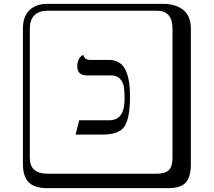

<svg xmlns="http://www.w3.org/2000/svg" viewBox="-20 -774 1120 1006"><path d="M632.8 -254.9Q632.8 -295.9 628.9 -320.1Q625 -344.2 608.4 -361.6Q591.8 -378.9 561 -378.9H436Q385.3 -378.9 384.8 -425.8Q384.8 -440.9 388.4 -452.4Q392.1 -463.9 396.5 -470Q400.9 -476.1 405.5 -480Q410.2 -483.9 413.6 -484.9L417 -485.8Q422.9 -460 453.1 -460H551.8Q608.9 -460 635 -412.6Q661.1 -365.2 661.1 -268.1Q661.1 -158.2 633.5 -113.5Q606 -68.8 517.1 -68.8H376L395 -144H553.2Q632.8 -144 632.8 -254.9ZM229 -717.8Q184.1 -717.8 160.2 -693.8Q136.2 -669.9 136.2 -625V53.2Q136.2 136.2 229 136.2H800.8Q845.7 136.2 864.7 117.2Q883.8 98.1 883.8 53.2V-625Q883.8 -717.8 800.8 -717.8ZM980 84Q980 152.8 953.4 182.4Q926.8 211.9 860.8 211.9H229Q161.1 211.9 130.6 181.4Q100.1 150.9 100.1 84V-625Q100.1 -687 134 -720.5Q168 -753.9 229 -753.9H831.1Q900.9 -753.9 940.4 -721.9Q980 -689.9 980 -625Z"/></svg>

Font: Linux Biolinum Keyboard O
Style: Regular
Weight: 700
Designer: Philipp H. Poll
Foundry: Philipp H. Poll
Version: Version 0.6.1